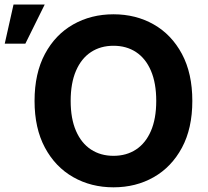

<svg xmlns="http://www.w3.org/2000/svg" viewBox="-99 -799 900 829"><path d="M391 9.8Q294.4 9.8 217.1 -34.2Q139.8 -78.1 95 -161.6Q50.2 -245 50.2 -363.3Q50.2 -482.3 95 -566Q139.8 -649.7 217.1 -693.5Q294.4 -737.3 391 -737.3Q487.8 -737.3 564.7 -693.5Q641.7 -649.7 686.6 -566Q731.4 -482.3 731.4 -363.3Q731.4 -244.7 686.6 -161.3Q641.7 -77.8 564.7 -34Q487.8 9.8 391 9.8ZM391 -126.2Q447 -126.2 488.4 -153.5Q529.9 -180.8 552.7 -233.7Q575.6 -286.6 575.6 -363.3Q575.6 -440.4 552.7 -493.6Q529.9 -546.8 488.4 -574.1Q447 -601.4 391 -601.4Q335.4 -601.4 293.8 -574.1Q252.2 -546.8 229.2 -493.6Q206.1 -440.4 206.1 -363.3Q206.1 -286.6 229.2 -233.7Q252.2 -180.8 293.8 -153.5Q335.4 -126.2 391 -126.2ZM-78.5 -610.5 -40.6 -779.5H94.1L10.5 -610.5Z"/></svg>

Font: GitLab Sans
Style: Regular
Weight: 400
Designer: Rasmus Andersson
Foundry: Modifications by GitLab B.V., manufactured by rsms
Version: Version 4.000;git-c8fb6b7